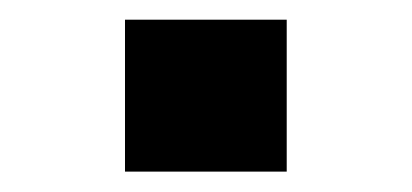

<svg xmlns="http://www.w3.org/2000/svg" viewBox="-20 -441 416 194"><path d="M106.3 -267.6V-421.1H269.7V-267.6Z"/></svg>

Font: Archivo SemiBold SemiExpanded
Style: Regular
Weight: 600
Width: 6
Version: Version 2.001